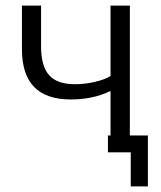

<svg xmlns="http://www.w3.org/2000/svg" viewBox="-20 -541 572 682"><path d="M372.6 0V-217.8Q340.7 -202.5 305.9 -195.1Q271.1 -187.7 230.8 -187.7Q144.6 -187.7 101.3 -232Q57.9 -276.4 57.9 -366.8V-521.1H125.9V-375.9Q125.9 -305.8 154.6 -273.9Q183.2 -241.9 245.8 -241.9Q281.4 -241.9 316.4 -250Q351.4 -258 372.6 -270.9V-521.1H441.3V0ZM444.4 121.2V0H363.4V-59.9H505.3V121.2Z"/></svg>

Font: Raleway Thin
Style: Regular
Weight: 100
Designer: Matt McInerney, Pablo Impallari, Rodrigo Fuenzalida
Foundry: Matt McInerney, Pablo Impallari, Rodrigo Fuenzalida
Version: Version 4.026